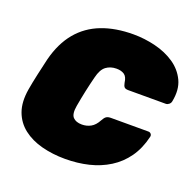

<svg xmlns="http://www.w3.org/2000/svg" viewBox="-126 -842 1000 984"><g transform="rotate(20 374.0 -350.0)"><path d="M327 10Q259 10 199.5 -5.5Q140 -21 97.5 -54Q55 -87 36.5 -138Q18 -189 30 -261Q37 -302 47.5 -349Q58 -396 68 -439Q92 -532 142 -592Q192 -652 267 -681Q342 -710 440 -710Q500 -710 559.5 -695.5Q619 -681 665 -650Q711 -619 734 -570.5Q757 -522 743 -454Q741 -445 733 -438.5Q725 -432 716 -432H512Q496 -432 490 -438.5Q484 -445 481 -461Q477 -493 460.5 -504Q444 -515 418 -515Q385 -515 361.5 -497.5Q338 -480 327 -434Q306 -352 291 -266Q283 -220 299 -202.5Q315 -185 348 -185Q374 -185 396 -197Q418 -209 434 -239Q443 -256 452 -262Q461 -268 477 -268H681Q690 -268 695.5 -261.5Q701 -255 699 -246Q683 -178 648.5 -129.5Q614 -81 564.5 -50Q515 -19 455 -4.5Q395 10 327 10Z"/></g></svg>

Font: Rubik Black
Style: Italic
Weight: 900
Italic angle: -12°
Designer: Hubert and Fischer
Foundry: Hubert and Fischer
Version: Version 2.300;gftools[0.9.30]